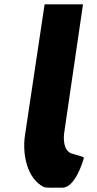

<svg xmlns="http://www.w3.org/2000/svg" viewBox="-20 -845 444 880"><path d="M184.4 -825 94.5 -225C81.5 -140 103.2 -27 180.3 12C190.5 17 234.8 15 266.8 15C324.8 15 360.8 -109 360.8 -109C366.7 -128 371.8 -122 316.4 -139C260.9 -149 273.9 -234 273.9 -234L360.4 -825Z"/></svg>

Font: Sztylet
Style: BdObl
Weight: 700
Foundry: Cannot Into Space Fonts, PlusOne Fonts
Version: Version 0.12